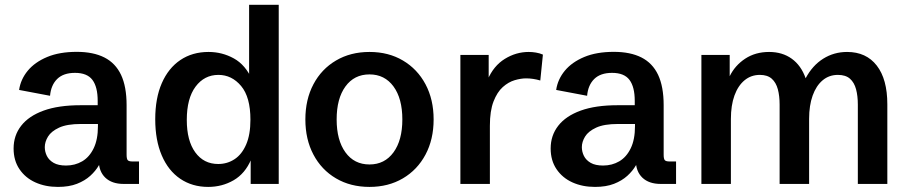

<svg xmlns="http://www.w3.org/2000/svg" viewBox="-20 -752 3712 785"><path d="M216.8 12.2Q165.5 12.2 124.5 -6.3Q83.5 -24.9 59.6 -60.3Q35.6 -95.7 35.6 -145Q35.6 -198.2 66.7 -238Q97.7 -277.8 158.4 -299.8Q219.2 -321.8 309.1 -321.8H388.2L379.4 -310.1V-339.8Q379.4 -396.5 357.9 -425.3Q336.4 -454.1 286.6 -454.1Q239.3 -454.1 213.9 -429.2Q188.5 -404.3 184.6 -360.4L58.1 -384.3Q64.5 -427.7 93.5 -462.9Q122.6 -498 172.9 -519Q223.1 -540 293.9 -540Q361.3 -540 406.7 -517.1Q452.1 -494.1 474.9 -446Q497.6 -397.9 497.6 -321.8V-119.1Q497.6 -102.5 502.2 -97.2Q506.8 -91.8 522 -91.8H548.3V0H485.4Q437.5 0 410.6 -25.6Q383.8 -51.3 383.8 -96.2V-126L404.3 -120.1Q397.5 -99.1 384.3 -76.2Q371.1 -53.2 349.1 -33.2Q327.1 -13.2 294.7 -0.5Q262.2 12.2 216.8 12.2ZM250 -75.2Q286.6 -75.2 316.2 -92.5Q345.7 -109.9 363 -145.8Q380.4 -181.6 380.4 -236.3V-245.1H311Q253.9 -245.1 221.7 -230.2Q189.5 -215.3 176.3 -193.6Q163.1 -171.9 163.1 -150.4Q163.1 -131.8 171.6 -114.5Q180.2 -97.2 199.2 -86.2Q218.3 -75.2 250 -75.2Z M831.1 12.2Q766.1 12.2 717 -21Q668 -54.2 641.4 -116.5Q614.7 -178.7 614.7 -264.6Q614.7 -350.6 641.6 -412.1Q668.5 -473.6 717.5 -506.6Q766.6 -539.6 832.5 -539.6Q888.2 -539.6 936 -513.2Q983.9 -486.8 1011.2 -425.3L998.5 -423.3V-732.4H1119.6V0H1004.9V-107.4L1006.8 -100.1Q982.4 -42.5 935.3 -15.1Q888.2 12.2 831.1 12.2ZM872.1 -81.5Q909.2 -81.5 939 -101.1Q968.8 -120.6 986.3 -160.9Q1003.9 -201.2 1003.9 -262.7Q1003.9 -355 965.8 -400.4Q927.7 -445.8 873 -445.8Q815.4 -445.8 779.5 -397.7Q743.7 -349.6 743.7 -261.7Q743.7 -176.8 778.3 -129.2Q813 -81.5 872.1 -81.5Z M1490.7 12.2Q1413.1 12.2 1353.8 -22.7Q1294.4 -57.6 1261.5 -119.9Q1228.5 -182.1 1228.5 -263.7Q1228.5 -345.2 1261.5 -407.5Q1294.4 -469.7 1353.8 -504.6Q1413.1 -539.6 1490.7 -539.6Q1568.4 -539.6 1627.4 -504.6Q1686.5 -469.7 1719.7 -407.5Q1752.9 -345.2 1752.9 -263.7Q1752.9 -182.1 1719.7 -119.9Q1686.5 -57.6 1627.2 -22.7Q1567.9 12.2 1490.7 12.2ZM1490.7 -79.6Q1552.7 -79.6 1588.9 -129.2Q1625 -178.7 1625 -263.7Q1625 -349.1 1588.9 -398.4Q1552.7 -447.8 1490.7 -447.8Q1428.2 -447.8 1392.3 -398.4Q1356.4 -349.1 1356.4 -263.7Q1356.4 -178.7 1392.3 -129.2Q1428.2 -79.6 1490.7 -79.6Z M1862.3 0V-527.3H1978V-411.1L1973.6 -425.8Q1998 -482.9 2043.9 -511.2Q2089.8 -539.6 2141.6 -539.6Q2156.2 -539.6 2171.1 -537.1Q2186 -534.7 2199.7 -528.8L2189 -422.9Q2159.2 -431.6 2130.9 -431.6Q2109.9 -431.6 2084.2 -424.1Q2058.6 -416.5 2035.6 -396Q2012.7 -375.5 1997.8 -337.2Q1982.9 -298.8 1982.9 -237.8V0Z M2412.6 12.2Q2361.3 12.2 2320.3 -6.3Q2279.3 -24.9 2255.4 -60.3Q2231.4 -95.7 2231.4 -145Q2231.4 -198.2 2262.5 -238Q2293.5 -277.8 2354.2 -299.8Q2415 -321.8 2504.9 -321.8H2584L2575.2 -310.1V-339.8Q2575.2 -396.5 2553.7 -425.3Q2532.2 -454.1 2482.4 -454.1Q2435.1 -454.1 2409.7 -429.2Q2384.3 -404.3 2380.4 -360.4L2253.9 -384.3Q2260.3 -427.7 2289.3 -462.9Q2318.4 -498 2368.7 -519Q2418.9 -540 2489.7 -540Q2557.1 -540 2602.5 -517.1Q2647.9 -494.1 2670.7 -446Q2693.4 -397.9 2693.4 -321.8V-119.1Q2693.4 -102.5 2698 -97.2Q2702.6 -91.8 2717.8 -91.8H2744.1V0H2681.2Q2633.3 0 2606.4 -25.6Q2579.6 -51.3 2579.6 -96.2V-126L2600.1 -120.1Q2593.3 -99.1 2580.1 -76.2Q2566.9 -53.2 2544.9 -33.2Q2522.9 -13.2 2490.5 -0.5Q2458 12.2 2412.6 12.2ZM2445.8 -75.2Q2482.4 -75.2 2512 -92.5Q2541.5 -109.9 2558.8 -145.8Q2576.2 -181.6 2576.2 -236.3V-245.1H2506.8Q2449.7 -245.1 2417.5 -230.2Q2385.3 -215.3 2372.1 -193.6Q2358.9 -171.9 2358.9 -150.4Q2358.9 -131.8 2367.4 -114.5Q2376 -97.2 2395 -86.2Q2414.1 -75.2 2445.8 -75.2Z M2847.7 0V-527.3H2963.4V-440.4Q2984.9 -484.4 3026.6 -512Q3068.4 -539.6 3124.5 -539.6Q3178.7 -539.6 3217 -512Q3255.4 -484.4 3273.9 -432.1Q3301.8 -484.4 3345.7 -512Q3389.6 -539.6 3443.4 -539.6Q3521.5 -539.6 3564.7 -483.9Q3607.9 -428.2 3607.9 -325.7V0H3487.3V-324.2Q3487.3 -359.9 3480 -387.2Q3472.7 -414.6 3455.1 -430.2Q3437.5 -445.8 3405.8 -445.8Q3369.6 -445.8 3343.3 -423.6Q3316.9 -401.4 3302.5 -361.1Q3288.1 -320.8 3288.1 -266.1V0H3167.5V-324.2Q3167.5 -359.9 3160.2 -387.2Q3152.8 -414.6 3135.3 -430.2Q3117.7 -445.8 3086.9 -445.8Q3050.8 -445.8 3024.2 -423.8Q2997.6 -401.9 2982.9 -361.6Q2968.3 -321.3 2968.3 -265.6V0Z"/></svg>

Font: Schibsted Grotesk SemiBold
Style: Regular
Weight: 600
Designer: Bakken & Baeck AS, Henrik Kongsvoll
Foundry: Schibsted ASA
Version: Version 1.100;gftools[0.9.25]